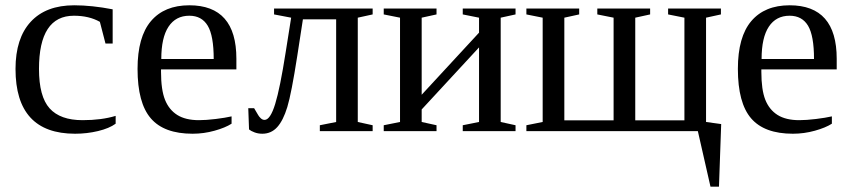

<svg xmlns="http://www.w3.org/2000/svg" viewBox="-20 -491 3188 719"><path d="M413.1 -27.8Q389.2 -10.3 347.2 -0.2Q305.2 9.8 261.2 9.8Q38.1 9.8 38.1 -232.9Q38.1 -347.7 95 -409.4Q151.9 -471.2 257.8 -471.2Q323.7 -471.2 401.9 -456.1V-328.1H375L354 -409.2Q313.5 -432.1 256.8 -432.1Q126 -432.1 126 -232.9Q126 -129.4 165.8 -85.2Q205.6 -41 289.1 -41Q360.4 -41 413.1 -57.1Z M583 -231V-222.2Q583 -154.8 597.9 -117.4Q612.8 -80.1 643.8 -60.5Q674.8 -41 725.1 -41Q751.5 -41 787.6 -45.4Q823.7 -49.8 847.2 -55.2V-27.8Q823.7 -12.7 783.4 -1.5Q743.2 9.8 701.2 9.8Q594.2 9.8 544.7 -47.9Q495.1 -105.5 495.1 -232.9Q495.1 -353 545.4 -412.1Q595.7 -471.2 689 -471.2Q865.2 -471.2 865.2 -271V-231ZM689 -432.1Q638.2 -432.1 611.1 -391.1Q584 -350.1 584 -270H780.3Q780.3 -357.4 757.8 -394.8Q735.4 -432.1 689 -432.1Z M970.7 -42Q992.2 -42 1010.5 -101.6Q1028.8 -161.1 1049.8 -295.4L1070.3 -424.8L1006.3 -437V-459H1375.5V-437L1319.8 -424.8V-34.2L1375.5 -22V0H1177.7V-22L1238.8 -34.2V-418.5H1114.3L1093.3 -282.2Q1071.3 -140.6 1055.9 -90.1Q1040.5 -39.6 1018.1 -14.9Q995.6 9.8 962.4 9.8Q946.3 9.8 932.9 4.6Q919.4 -0.5 912.6 -6.3L909.7 -85.9H931.6L946.8 -60.1Q949.7 -54.7 956.3 -48.3Q962.9 -42 970.7 -42Z M1478 -424.8 1417 -437V-459H1614.7V-437L1559.1 -424.8V-136.2L1773.9 -368.7V-424.8L1712.9 -437V-459H1910.6V-437L1855 -424.8V-34.2L1910.6 -22V0H1712.9V-22L1773.9 -34.2V-313.5L1559.1 -81.1V-34.2L1614.7 -22V0H1417V-22L1478 -34.2Z M1951.2 0V-22L2012.2 -34.2V-424.8L1951.2 -437V-459H2148.9V-437L2093.3 -424.8V-40.5H2277.8V-424.8L2216.8 -437V-459H2414.6V-437L2358.9 -424.8V-40.5H2543V-424.8L2481.9 -437V-459H2679.7V-437L2624 -424.8V-34.2L2680.7 -26.4L2672.4 208H2640.6L2593.3 0Z M2831.1 -231V-222.2Q2831.1 -154.8 2845.9 -117.4Q2860.8 -80.1 2891.8 -60.5Q2922.9 -41 2973.1 -41Q2999.5 -41 3035.6 -45.4Q3071.8 -49.8 3095.2 -55.2V-27.8Q3071.8 -12.7 3031.5 -1.5Q2991.2 9.8 2949.2 9.8Q2842.3 9.8 2792.7 -47.9Q2743.2 -105.5 2743.2 -232.9Q2743.2 -353 2793.5 -412.1Q2843.8 -471.2 2937 -471.2Q3113.3 -471.2 3113.3 -271V-231ZM2937 -432.1Q2886.2 -432.1 2859.1 -391.1Q2832 -350.1 2832 -270H3028.3Q3028.3 -357.4 3005.9 -394.8Q2983.4 -432.1 2937 -432.1Z"/></svg>

Font: Liberation Serif
Style: Regular
Weight: 400
Designer: Steve Matteson
Foundry: Ascender Corporation
Version: Version 2.1.5